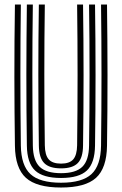

<svg xmlns="http://www.w3.org/2000/svg" viewBox="-20 -820 539 849"><path d="M250 9.2Q142 9.2 94.6 -33.6Q47.2 -76.5 46 -175.5Q43.8 -323.2 43.6 -480.8Q43.5 -638.2 46 -800H72.2Q70.2 -650 70.2 -490.8Q70.2 -331.5 72.2 -176Q73.5 -88 114.8 -50Q156 -12 250 -12Q343.2 -12 384.4 -50Q425.5 -88 426.8 -176Q428.8 -330.8 428.8 -488Q428.8 -645.2 426.8 -800H453.2Q455.2 -645.2 455.4 -488Q455.5 -330.8 453.2 -175.5Q451.8 -76.5 404.6 -33.6Q357.5 9.2 250 9.2ZM250 -33Q170 -33 134.9 -66.2Q99.8 -99.5 98.8 -176.2Q96.5 -334.8 96.6 -490Q96.8 -645.2 98.8 -800H125.2Q123 -646.8 123.1 -490.1Q123.2 -333.5 125.2 -176.5Q126.2 -111 155.2 -82.6Q184.2 -54.2 250 -54.2Q315.2 -54.2 344.1 -82.6Q373 -111 373.8 -176.5Q376 -331.2 376 -488.2Q376 -645.2 373.8 -800H400.2Q402.5 -643.2 402.5 -487.2Q402.5 -331.2 400.2 -176.2Q399.2 -99.5 364.4 -66.2Q329.5 -33 250 -33ZM250 -75.5Q198.2 -75.5 175.4 -99Q152.5 -122.5 151.8 -177Q149.5 -335 149.5 -489.9Q149.5 -644.8 151.8 -800H178.2Q176 -650 176 -490.9Q176 -331.8 178.2 -177.2Q178.8 -134.2 195.4 -115.4Q212 -96.5 250 -96.5Q287.5 -96.5 303.9 -115.4Q320.2 -134.2 321 -177.2Q323 -332.5 323 -488.9Q323 -645.2 321 -800H347.2Q349.5 -642.8 349.5 -487.4Q349.5 -332 347.2 -177Q346.8 -122.5 324 -99Q301.2 -75.5 250 -75.5Z"/></svg>

Font: Big Shoulders Inline Text ExtraBold
Style: Regular
Weight: 800
Designer: Patric King
Foundry: XO Type Co
Version: Version 1.000